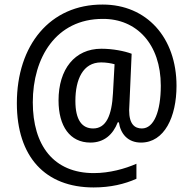

<svg xmlns="http://www.w3.org/2000/svg" viewBox="-20 -736 848 843"><path d="M755 -359C755 -571 624 -716 431 -716C199 -717 54 -537 54 -283C54 -48 178 87 391 87C466 87 527 72 579 49V-17C529 5 461 24 392 24C215 24 124 -98 124 -287C124 -483 226 -653 431 -653C580 -654 686 -542 686 -360C686 -247 656 -172 603 -172C572 -172 547 -190 547 -252C547 -259 548 -273 549 -295L558 -500C526 -512 475 -522 425 -522C308 -522 237 -432 237 -295C237 -182 287 -110 377 -110C437 -110 476 -145 497 -199H502C509 -149 541 -110 599 -110C702 -110 755 -223 755 -359ZM311 -293C311 -387 344 -462 424 -462C447 -462 468 -458 483 -454L476 -327C471 -229 446 -172 389 -172C340 -172 311 -209 311 -293Z"/></svg>

Font: Noto Sans Gurmukhi SemiCondensed
Style: Regular
Weight: 400
Width: 4
Designer: Jelle Bosma - Monotype Design Team
Foundry: Monotype Imaging Inc.
Version: Version 2.004